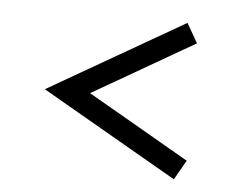

<svg xmlns="http://www.w3.org/2000/svg" viewBox="-38 -606 639 498"><g transform="rotate(5 281.0 -357.5)"><path d="M431.2 -153.3 77.6 -356.9 431.2 -560.5 460.4 -509.8 195.3 -356.9Q215.8 -345.2 314 -288.6Q412.1 -231.9 460.4 -204.1Z"/></g></svg>

Font: Flanker
Style: Bold Italic
Weight: 700
Italic angle: -12°
Designer: Flanker
Version: Version 2.000